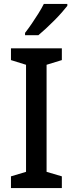

<svg xmlns="http://www.w3.org/2000/svg" viewBox="-20 -961 372 981"><path d="M296 0H36V-60L113 -83V-630L36 -654V-714H296V-654L218 -630V-83L296 -60ZM324 -931Q313 -917 295.5 -897Q278 -877 256.5 -855.5Q235 -834 214 -814.5Q193 -795 176 -781H108V-793Q125 -815 142.5 -840.5Q160 -866 176.5 -892.5Q193 -919 204 -941H324Z"/></svg>

Font: Noto Sans Hebrew SemiCondensed Medium
Style: Regular
Weight: 500
Width: 4
Designer: Monotype Design Team
Foundry: Monotype Imaging Inc.
Version: Version 2.003